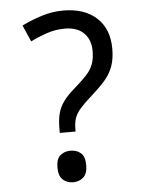

<svg xmlns="http://www.w3.org/2000/svg" viewBox="-53 -767 624 824"><g transform="rotate(-5 259.0 -355.0)"><path d="M190 -202V-220Q190 -258 197 -285.5Q204 -313 222.5 -338Q241 -363 273 -390Q304 -417 323.5 -438Q343 -459 352 -483Q361 -507 361 -541Q361 -588 332.5 -617Q304 -646 250 -646Q210 -646 173 -633.5Q136 -621 102 -604L71 -675Q111 -695 157 -709.5Q203 -724 250 -724Q341 -724 393.5 -676Q446 -628 446 -542Q446 -499 434.5 -467Q423 -435 399.5 -408Q376 -381 341 -350Q308 -321 290 -300.5Q272 -280 265 -260Q258 -240 258 -211V-202ZM229 14Q203 14 185 -2Q167 -18 167 -54Q167 -92 185 -107Q203 -122 229 -122Q255 -122 273 -107Q291 -92 291 -54Q291 -18 273 -2Q255 14 229 14Z"/></g></svg>

Font: lsinhala85
Style: Book
Weight: 400
Designer: Jelle Bosma - Monotype Design Team
Foundry: Monotype Imaging Inc.
Version: Version 2.003